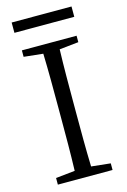

<svg xmlns="http://www.w3.org/2000/svg" viewBox="-132 -945 665 1007"><g transform="rotate(-15 200.5 -442.0)"><path d="M349 -729H52V-694L156 -683C159 -587 159 -489 159 -392V-337C159 -239 159 -142 156 -47L52 -36V0H349V-36L245 -47C242 -143 242 -241 242 -337V-392C242 -491 242 -588 245 -683L349 -694ZM38 -884V-828H363V-884Z"/></g></svg>

Font: Noto Serif CJK JP
Style: Regular
Weight: 400
Designer: Ryoko NISHIZUKA 西塚涼子 (kana & ideographs); Frank Grießhammer (Latin, Greek & Cyrillic); Wenlong ZHANG 张文龙 (bopomofo); San
Foundry: Adobe Systems Incorporated
Version: Version 1.000;PS 1;hotconv 16.6.53;makeotf.lib2.5.65590